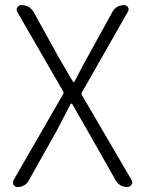

<svg xmlns="http://www.w3.org/2000/svg" viewBox="-20 -749 580 769"><path d="M49.8 0Q40 0 34.2 -8.8Q32.2 -13.7 32.2 -18.1Q32.2 -22.5 34.2 -27.3L232.4 -371.1Q236.3 -377 232.4 -383.8L49.8 -700.2Q43.9 -710 49.3 -719.2Q54.7 -728.5 66.4 -728.5Q98.6 -728.5 115.2 -700.2L213.9 -521.5Q223.6 -504.9 242.2 -472.7Q260.7 -440.4 272.5 -421.9Q273.4 -419.9 275.4 -419.9Q277.3 -419.9 278.3 -421.9Q287.1 -438.5 303.7 -470.7Q320.3 -502.9 331.1 -521.5L430.7 -702.1Q446.3 -728.5 476.6 -728.5Q487.3 -728.5 492.7 -719.7Q498 -710.9 492.2 -702.1L308.6 -379.9Q304.7 -374 308.6 -367.2L506.8 -28.3Q509.8 -23.4 509.8 -18.6Q509.8 -13.7 506.8 -9.8Q501 0 490.2 0Q458 0 442.4 -28.3L335 -217.8Q290 -296.9 269.5 -332Q267.6 -334 265.6 -334Q263.7 -334 262.7 -332Q212.9 -237.3 203.1 -217.8L95.7 -27.3Q81.1 0 49.8 0Z"/></svg>

Font: Gen Jyuu Gothic Light
Style: Regular
Weight: 200
Designer: [Source Han Sans]
Ryoko NISHIZUKA  (kana & ideographs); Paul D. Hunt (Latin, Greek & Cyrillic); Wenlong ZHANG  (bopomofo
Version: Version 1.002.20150607